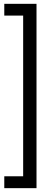

<svg xmlns="http://www.w3.org/2000/svg" viewBox="-20 -832 292 1004"><path d="M2.4 -812H170.9V151.9H2.4V89.8H101.1V-750.5H2.4Z"/></svg>

Font: Vazirmatn UI NL Light
Style: Regular
Weight: 300
Designer: Saber Rastikerdar
Foundry: Saber Rastikerdar
Version: Version 33.003